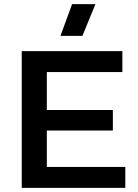

<svg xmlns="http://www.w3.org/2000/svg" viewBox="-20 -907 668 927"><path d="M85 0V-660.2H570.8V-559.1H206.1V-376H524.9V-276.9H206.1V-101.1H585V0ZM272 -733.9 328.1 -887.2H440.9L377.9 -733.9Z"/></svg>

Font: Human Sans Medium
Style: Regular
Weight: 500
Designer: Tim Radville
Foundry: Continuum
Version: Version 1.000;FEAKit 1.0